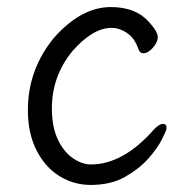

<svg xmlns="http://www.w3.org/2000/svg" viewBox="-20 -506 540 544"><path d="M237 18Q189 18 148.5 -7Q108 -32 83.5 -80Q59 -128 59 -194Q59 -309 133 -399Q210 -486 294 -486Q363 -486 400 -446Q427 -417 427 -401Q427 -386 413 -370.5Q399 -355 386 -355Q377 -355 373 -365Q363 -394 346 -408Q322 -427 296 -427Q243 -427 185 -361Q127 -290 127 -199Q127 -146 144 -110.5Q161 -75 187 -57.5Q213 -40 237 -40Q329 -40 416 -139Q431 -155 442 -155Q452 -155 452 -143Q452 -138 439.5 -112.5Q427 -87 401 -57.5Q375 -28 334.5 -5Q294 18 237 18Z"/></svg>

Font: LXGW WenKai Mono TC
Style: Regular
Weight: 400
Designer: LXGW / Fontworks Inc.
Foundry: LXGW / Fontworks Inc.
Version: Version 1.330